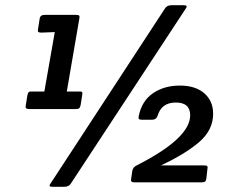

<svg xmlns="http://www.w3.org/2000/svg" viewBox="-20 -699 940 736"><path d="M92 -281Q78 -281 78 -289Q78 -292 79 -296L85 -334Q87 -343 90.5 -346Q94 -349 104 -348H150L190 -576L139 -574Q129 -574 126.5 -577Q124 -580 126 -589L132 -627Q134 -642 151 -642H271Q281 -642 283.5 -639Q286 -636 284 -627L236 -348H282Q292 -349 294.5 -346Q297 -343 295 -334L289 -296Q287 -287 283.5 -284Q280 -281 270 -281ZM692 -666 252 4Q244 17 227 17H181Q170 17 170 13Q170 9 174 4L612 -666Q620 -679 637 -679H685Q702 -679 692 -666ZM496 0Q482 0 482 -8Q482 -11 483 -15L487 -43Q489 -58 504 -65Q709 -169 709 -257Q709 -306 654 -306Q599 -306 584 -255Q579 -240 563 -240H524Q515 -240 512.5 -243Q510 -246 512 -255Q524 -313 567 -342Q610 -371 669.5 -371Q729 -371 763 -341.5Q797 -312 797 -263Q797 -200 743 -154Q689 -108 597 -65H762Q772 -65 774.5 -62Q777 -59 775 -50L771 -15Q770 -6 766 -3Q762 0 752 0Z"/></svg>

Font: Crete Round
Style: Italic
Weight: 400
Designer: Veronika Burian
Foundry: TypeTogether
Version: Version 1.001; ttfautohint (v1.6)